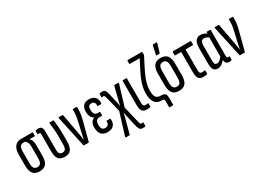

<svg xmlns="http://www.w3.org/2000/svg" viewBox="-21 -1513 3443 2522"><g transform="rotate(-30 1700.5 -252.0)"><path d="M169 6Q102 6 70 -33.5Q38 -73 38 -155V-324Q38 -398 69.5 -442Q101 -486 165 -486H337Q344 -486 344 -478V-434Q344 -426 337 -426L261 -429V-428Q278 -412 289 -386.5Q300 -361 300 -320V-155Q300 -73 268 -33.5Q236 6 169 6ZM169 -57Q204 -57 219.5 -80Q235 -103 235 -156V-328Q235 -358 229.5 -377Q224 -396 214 -408.5Q204 -421 192 -429H166Q135 -429 119 -405Q103 -381 103 -331V-156Q103 -103 119 -80Q135 -57 169 -57Z M552 6Q488 6 458 -30Q428 -66 428 -145V-393Q428 -414 424.5 -422.5Q421 -431 410 -431Q405 -431 400 -430Q395 -429 391 -428Q385 -427 385 -434V-478Q385 -486 392 -487Q401 -489 411.5 -490.5Q422 -492 432 -492Q465 -492 479 -472Q493 -452 493 -408V-144Q493 -93 507.5 -75Q522 -57 552 -57Q581 -57 595.5 -78.5Q610 -100 610 -155V-265Q610 -330 605 -382Q600 -434 594 -477Q593 -486 600 -486H654Q660 -486 661 -478Q666 -438 670.5 -382.5Q675 -327 675 -262V-164Q675 -73 646 -33.5Q617 6 552 6Z M842 0Q837 0 835 -6L733 -476Q730 -486 738 -486H794Q801 -486 802 -478L856 -187Q861 -157 866 -126.5Q871 -96 875 -66H876Q883 -97 889.5 -127.5Q896 -158 903 -189L930 -306Q938 -343 943.5 -374.5Q949 -406 949 -440V-478Q949 -486 956 -486H1007Q1014 -486 1014 -477V-439Q1014 -396 1006.5 -357Q999 -318 987 -273L917 -6Q916 0 910 0Z M1199 6Q1135 6 1104.5 -31Q1074 -68 1074 -139Q1074 -182 1092 -210.5Q1110 -239 1139 -249V-251Q1113 -264 1097.5 -293Q1082 -322 1082 -371Q1082 -430 1111.5 -461Q1141 -492 1198 -492Q1257 -492 1288 -458Q1319 -424 1314 -367Q1313 -356 1306 -356H1258Q1251 -356 1252 -366Q1255 -430 1199 -430Q1172 -430 1159.5 -413.5Q1147 -397 1147 -362Q1147 -321 1162.5 -299Q1178 -277 1209 -277H1237Q1244 -277 1244 -268V-227Q1244 -218 1237 -218H1206Q1170 -218 1154.5 -199.5Q1139 -181 1139 -139Q1139 -97 1153 -77Q1167 -57 1199 -57Q1228 -57 1243 -74.5Q1258 -92 1256 -124Q1254 -132 1262 -132H1310Q1317 -132 1318 -122Q1324 -64 1294 -29Q1264 6 1199 6Z M1624 191Q1591 191 1577.5 170Q1564 149 1553 101L1530 -1Q1524 -28 1518.5 -54.5Q1513 -81 1508 -109H1506Q1501 -81 1494 -54.5Q1487 -28 1479 -1L1431 179Q1430 185 1424 185H1370Q1362 185 1364 174L1468 -162L1412 -386Q1405 -414 1399.5 -422.5Q1394 -431 1383 -431Q1378 -431 1372.5 -430.5Q1367 -430 1361 -428Q1356 -427 1356 -434V-478Q1356 -485 1360 -486Q1368 -489 1378 -490.5Q1388 -492 1399 -492Q1432 -492 1445.5 -471Q1459 -450 1469 -402L1489 -315Q1495 -290 1500.5 -265Q1506 -240 1511 -214H1512Q1518 -240 1523.5 -265Q1529 -290 1536 -315L1578 -480Q1579 -486 1586 -486H1642Q1650 -486 1647 -476L1552 -164L1611 85Q1618 112 1624 121Q1630 130 1640 130Q1645 130 1650.5 129Q1656 128 1662 127Q1667 126 1667 133V177Q1667 182 1663 185Q1656 189 1645.5 190Q1635 191 1624 191Z M1794 6Q1761 6 1741 -6.5Q1721 -19 1712.5 -44.5Q1704 -70 1704 -110V-477Q1704 -486 1710 -486H1762Q1769 -486 1769 -477V-109Q1769 -78 1778.5 -66.5Q1788 -55 1808 -55Q1818 -55 1827 -56Q1836 -57 1844 -59Q1850 -61 1850 -52V-8Q1850 -2 1845 0Q1835 2 1822 4Q1809 6 1794 6Z M2067 130Q2060 130 2060 121V38Q2060 15 2054.5 7.5Q2049 0 2029 0H2015Q1952 0 1918 -45.5Q1884 -91 1884 -184Q1884 -237 1897 -289.5Q1910 -342 1932.5 -394.5Q1955 -447 1982 -499L2047 -625H1899Q1891 -625 1891 -633V-674Q1891 -683 1899 -683H2110Q2117 -683 2117 -674V-640Q2117 -636 2116.5 -634Q2116 -632 2115 -629L2043 -488Q2014 -431 1992.5 -380Q1971 -329 1960 -281Q1949 -233 1949 -184Q1949 -118 1970 -89.5Q1991 -61 2041 -61Q2072 -61 2089.5 -54Q2107 -47 2114.5 -29.5Q2122 -12 2122 22V121Q2122 130 2115 130Z M2284 6Q2217 6 2185 -33.5Q2153 -73 2153 -155V-330Q2153 -413 2185 -452.5Q2217 -492 2284 -492Q2351 -492 2383 -452.5Q2415 -413 2415 -330V-155Q2415 -73 2383 -33.5Q2351 6 2284 6ZM2284 -57Q2319 -57 2334.5 -80Q2350 -103 2350 -156V-328Q2350 -382 2334.5 -406Q2319 -430 2284 -430Q2249 -430 2233.5 -406Q2218 -382 2218 -328V-156Q2218 -103 2234 -80Q2250 -57 2284 -57ZM2259 -546Q2252 -546 2253 -555L2281 -687Q2282 -695 2290 -695H2341Q2350 -695 2347 -685L2308 -553Q2305 -546 2298 -546Z M2649 6Q2617 6 2597.5 -6.5Q2578 -19 2569 -44.5Q2560 -70 2560 -110V-424H2471Q2464 -424 2464 -433V-477Q2464 -486 2471 -486H2736Q2743 -486 2743 -477V-433Q2743 -424 2736 -424H2626V-109Q2626 -78 2635.5 -66.5Q2645 -55 2666 -55Q2677 -55 2688 -56.5Q2699 -58 2707 -60Q2713 -62 2713 -53V-8Q2713 -2 2707 0Q2698 2 2683.5 4Q2669 6 2649 6Z M2873 6Q2826 6 2807.5 -23Q2789 -52 2789 -116V-355Q2789 -398 2800 -428.5Q2811 -459 2833 -475.5Q2855 -492 2889 -492Q2917 -492 2945.5 -479Q2974 -466 2990 -454L2984 -398Q2965 -412 2945 -421Q2925 -430 2905 -430Q2890 -430 2878.5 -421.5Q2867 -413 2860.5 -395.5Q2854 -378 2854 -350V-121Q2854 -84 2863 -70.5Q2872 -57 2894 -57Q2918 -57 2941 -77Q2964 -97 2986 -131L2992 -75Q2966 -40 2936 -17Q2906 6 2873 6ZM3042 6Q2979 6 2979 -74V-95L2975 -97V-414L2980 -439V-477Q2980 -486 2987 -486H3033Q3040 -486 3040 -477V-93Q3040 -72 3044 -63.5Q3048 -55 3059 -55Q3064 -55 3069 -56Q3074 -57 3078 -58Q3083 -59 3083 -51V-8Q3083 -2 3076 1Q3059 6 3042 6Z M3209 0Q3204 0 3202 -6L3100 -476Q3097 -486 3105 -486H3161Q3168 -486 3169 -478L3223 -187Q3228 -157 3233 -126.5Q3238 -96 3242 -66H3243Q3250 -97 3256.5 -127.5Q3263 -158 3270 -189L3297 -306Q3305 -343 3310.5 -374.5Q3316 -406 3316 -440V-478Q3316 -486 3323 -486H3374Q3381 -486 3381 -477V-439Q3381 -396 3373.5 -357Q3366 -318 3354 -273L3284 -6Q3283 0 3277 0Z"/></g></svg>

Font: Sofia Sans Extra Condensed
Style: Regular
Weight: 400
Designer: Botio Nikoltchev, Ani Petrova
Foundry: lettersoup
Version: Version 4.101